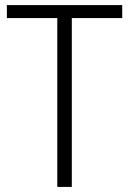

<svg xmlns="http://www.w3.org/2000/svg" viewBox="-20 -734 507 754"><path d="M262 0V-663H460V-714H7V-663H205V0Z"/></svg>

Font: Noto Sans Armenian SemiCondensed Light
Style: Regular
Weight: 300
Width: 4
Designer: Monotype Design Team
Foundry: Monotype Imaging Inc.
Version: Version 2.008